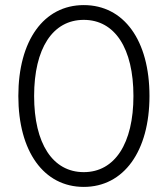

<svg xmlns="http://www.w3.org/2000/svg" viewBox="-20 -727 659 754"><path d="M309 7C466 7 567 -133 567 -350C567 -568 467 -707 309 -707C152 -707 52 -568 52 -350C52 -132 152 7 309 7ZM309 -51C187 -51 114 -163 114 -350C114 -537 187 -649 309 -649C431 -649 504 -537 504 -350C504 -164 431 -51 309 -51Z"/></svg>

Font: Fixel Text Light
Style: Regular
Weight: 300
Width: 4
Designer: AlfaBravo + MacPaw
Foundry: Kyrylo Tkachov, Marchela Mozhyna, Serhii Makarenko, Maria Weinstein, Zakhar Kryvoshyya
Version: Version 1.211